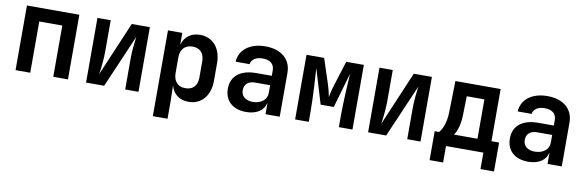

<svg xmlns="http://www.w3.org/2000/svg" viewBox="-51 -994 4902 1609"><g transform="rotate(10 2400.0 -190.0)"><path d="M202 0V-436H398V0H523V-550H77V0Z M831 0 1025 -450C1019 -405 1010 -325 1010 -271V0H1123V-550H969L773 -89C781 -139 790 -225 790 -279V-550H677V0Z M1550 -560C1474 -560 1420 -520 1400 -451H1399V-550H1277V180H1402V26L1399 -99H1400C1420 -30 1474 10 1550 10C1658 10 1730 -72 1730 -201V-350C1730 -478 1658 -560 1550 -560ZM1605 -206C1605 -137 1568 -98 1504 -98C1440 -98 1402 -139 1402 -209V-341C1402 -411 1440 -452 1504 -452C1568 -452 1605 -413 1605 -344Z M2105 -560C1975 -560 1887 -493 1881 -390H2000C2004 -430 2044 -456 2101 -456C2164 -456 2200 -426 2200 -372V-326H2068C1934 -326 1856 -264 1856 -156C1856 -54 1925 10 2039 10C2127 10 2188 -29 2202 -93H2204V0H2325V-373C2325 -489 2240 -560 2105 -560ZM2080 -83C2018 -83 1981 -114 1981 -166C1981 -216 2015 -246 2071 -246H2200V-180C2200 -122 2150 -83 2080 -83Z M2572 0V-94C2572 -204 2562 -370 2556 -455L2645 -159H2757L2843 -457C2837 -366 2828 -195 2828 -94V0H2944V-550H2794L2729 -343C2714 -297 2705 -254 2702 -234C2698 -254 2689 -297 2674 -343L2606 -550H2456V0Z M3231 0 3425 -450C3419 -405 3410 -325 3410 -271V0H3523V-550H3369L3173 -89C3181 -139 3190 -225 3190 -279V-550H3077V0Z M3740 140V0H4058V140H4173V-106H4108V-550H3723L3717 -282C3716 -192 3685 -129 3662 -106H3625V140ZM3789 -106C3808 -129 3834 -192 3835 -282L3839 -441H3989V-106Z M4505 -560C4375 -560 4287 -493 4281 -390H4400C4404 -430 4444 -456 4501 -456C4564 -456 4600 -426 4600 -372V-326H4468C4334 -326 4256 -264 4256 -156C4256 -54 4325 10 4439 10C4527 10 4588 -29 4602 -93H4604V0H4725V-373C4725 -489 4640 -560 4505 -560ZM4480 -83C4418 -83 4381 -114 4381 -166C4381 -216 4415 -246 4471 -246H4600V-180C4600 -122 4550 -83 4480 -83Z"/></g></svg>

Font: Tekne LDO
Style: Bold
Weight: 700
Monospace: yes
Designer: Alessio Laiso, Mario Rullo, Paolo Rosset
Foundry: Alessio Laiso
Version: Version 1.000;hotconv 1.0.109;makeotfexe 2.5.65596